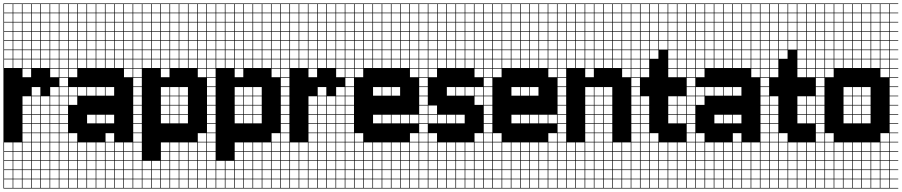

<svg xmlns="http://www.w3.org/2000/svg" viewBox="-20 -827 5236 1115"><path d="M271.4 -803.6V-753.6H321.4V-803.6ZM3.6 -700H53.6V-750H3.6ZM57.1 -700H107.1V-750H57.1ZM271.4 -700H321.4V-750H271.4ZM217.9 -700H267.9V-750H217.9ZM164.3 -700H214.3V-750H164.3ZM110.7 -700H160.7V-750H110.7ZM3.6 -646.4H53.6V-696.4H3.6ZM57.1 -646.4H107.1V-696.4H57.1ZM271.4 -646.4H321.4V-696.4H271.4ZM110.7 -646.4H160.7V-696.4H110.7ZM217.9 -646.4H267.9V-696.4H217.9ZM164.3 -646.4H214.3V-696.4H164.3ZM217.9 -592.9H267.9V-642.9H217.9ZM164.3 -592.9H214.3V-642.9H164.3ZM271.4 -592.9H321.4V-642.9H271.4ZM3.6 -592.9H53.6V-642.9H3.6ZM110.7 -592.9H160.7V-642.9H110.7ZM57.1 -592.9H107.1V-642.9H57.1ZM271.4 -539.3H321.4V-589.3H271.4ZM217.9 -539.3H267.9V-589.3H217.9ZM57.1 -539.3H107.1V-589.3H57.1ZM164.3 -539.3H214.3V-589.3H164.3ZM3.6 -539.3H53.6V-589.3H3.6ZM110.7 -539.3H160.7V-589.3H110.7ZM271.4 -485.7H321.4V-535.7H271.4ZM217.9 -485.7H267.9V-535.7H217.9ZM57.1 -485.7H107.1V-535.7H57.1ZM110.7 -485.7H160.7V-535.7H110.7ZM3.6 -485.7H53.6V-535.7H3.6ZM164.3 -485.7H214.3V-535.7H164.3ZM217.9 -432.1H267.9V-482.1H217.9ZM164.3 -432.1H214.3V-482.1H164.3ZM271.4 -432.1H321.4V-482.1H271.4ZM110.7 -432.1H160.7V-482.1H110.7ZM57.1 -432.1H107.1V-482.1H57.1ZM3.6 -432.1H53.6V-482.1H3.6ZM271.4 -378.6H321.4V-428.6H271.4ZM110.7 -378.6H160.7V-428.6H110.7ZM164.3 -271.4H214.3V-321.4H164.3ZM271.4 -271.4H321.4V-321.4H271.4ZM110.7 -217.9H160.7V-267.9H110.7ZM271.4 -217.9H321.4V-267.9H271.4ZM217.9 -217.9H267.9V-267.9H217.9ZM164.3 -217.9H214.3V-267.9H164.3ZM271.4 -164.3H321.4V-214.3H271.4ZM164.3 -164.3H214.3V-214.3H164.3ZM217.9 -164.3H267.9V-214.3H217.9ZM110.7 -164.3H160.7V-214.3H110.7ZM164.3 -110.7H214.3V-160.7H164.3ZM110.7 -110.7H160.7V-160.7H110.7ZM271.4 -110.7H321.4V-160.7H271.4ZM217.9 -110.7H267.9V-160.7H217.9ZM217.9 -57.1H267.9V-107.1H217.9ZM164.3 -57.1H214.3V-107.1H164.3ZM271.4 -57.1H321.4V-107.1H271.4ZM110.7 -57.1H160.7V-107.1H110.7ZM217.9 -3.6H267.9V-53.6H217.9ZM271.4 -3.6H321.4V-53.6H271.4ZM164.3 -3.6H214.3V-53.6H164.3ZM110.7 -3.6H160.7V-53.6H110.7ZM164.3 50H214.3V0H164.3ZM57.1 50H107.1V0H57.1ZM3.6 50H53.6V0H3.6ZM110.7 50H160.7V0H110.7ZM217.9 50H267.9V0H217.9ZM271.4 50H321.4V0H271.4ZM57.1 103.6H107.1V53.6H57.1ZM110.7 103.6H160.7V53.6H110.7ZM164.3 103.6H214.3V53.6H164.3ZM217.9 103.6H267.9V53.6H217.9ZM3.6 103.6H53.6V53.6H3.6ZM271.4 103.6H321.4V53.6H271.4ZM57.1 157.1H107.1V107.1H57.1ZM110.7 157.1H160.7V107.1H110.7ZM164.3 157.1H214.3V107.1H164.3ZM217.9 157.1H267.9V107.1H217.9ZM3.6 157.1H53.6V107.1H3.6ZM271.4 157.1H321.4V107.1H271.4ZM57.1 210.7H107.1V160.7H57.1ZM110.7 210.7H160.7V160.7H110.7ZM164.3 210.7H214.3V160.7H164.3ZM217.9 210.7H267.9V160.7H217.9ZM271.4 210.7H321.4V160.7H271.4ZM3.6 210.7H53.6V160.7H3.6ZM57.1 264.3H107.1V214.3H57.1ZM164.3 264.3H214.3V214.3H164.3ZM217.9 264.3H267.9V214.3H217.9ZM271.4 264.3H321.4V214.3H271.4ZM3.6 264.3H53.6V214.3H3.6ZM110.7 264.3H160.7V214.3H110.7ZM217.9 -803.6V-753.6H267.9V-803.6ZM164.3 -803.6V-753.6H214.3V-803.6ZM110.7 -803.6V-753.6H160.7V-803.6ZM57.1 -803.6V-753.6H107.1V-803.6ZM3.6 -803.6V-753.6H53.6V-803.6ZM375 -803.6H325V-753.6H375V-750H325V-700H375V-696.4H325V-646.4H375V-642.9H325V-592.9H375V-589.3H325V-539.3H375V-535.7H325V-485.7H375V-482.1H325V-432.1H375V-428.6H325V-378.6H375V-375H325V-325H375V-321.4H325V-271.4H375V-267.9H325V-217.9H375V-214.3H325V-164.3H375V-160.7H325V-110.7H375V-107.1H325V-57.1H375V-53.6H325V-3.6H375V0H325V50H375V53.6H325V103.6H375V107.1H325V157.1H375V160.7H325V210.7H375V214.3H325V264.3H375V267.9H0V-807.1H375Z M700 -803.6V-753.6H750V-803.6ZM700 -700H750V-750H700ZM646.4 -700H696.4V-750H646.4ZM592.9 -700H642.9V-750H592.9ZM539.3 -700H589.3V-750H539.3ZM485.7 -700H535.7V-750H485.7ZM432.1 -700H482.1V-750H432.1ZM378.6 -700H428.6V-750H378.6ZM700 -646.4H750V-696.4H700ZM646.4 -646.4H696.4V-696.4H646.4ZM592.9 -646.4H642.9V-696.4H592.9ZM539.3 -646.4H589.3V-696.4H539.3ZM485.7 -646.4H535.7V-696.4H485.7ZM432.1 -646.4H482.1V-696.4H432.1ZM378.6 -646.4H428.6V-696.4H378.6ZM378.6 -592.9H428.6V-642.9H378.6ZM700 -592.9H750V-642.9H700ZM646.4 -592.9H696.4V-642.9H646.4ZM592.9 -592.9H642.9V-642.9H592.9ZM539.3 -592.9H589.3V-642.9H539.3ZM485.7 -592.9H535.7V-642.9H485.7ZM432.1 -592.9H482.1V-642.9H432.1ZM539.3 -539.3H589.3V-589.3H539.3ZM378.6 -539.3H428.6V-589.3H378.6ZM700 -539.3H750V-589.3H700ZM646.4 -539.3H696.4V-589.3H646.4ZM592.9 -539.3H642.9V-589.3H592.9ZM432.1 -539.3H482.1V-589.3H432.1ZM485.7 -539.3H535.7V-589.3H485.7ZM378.6 -485.7H428.6V-535.7H378.6ZM432.1 -485.7H482.1V-535.7H432.1ZM700 -485.7H750V-535.7H700ZM646.4 -485.7H696.4V-535.7H646.4ZM592.9 -485.7H642.9V-535.7H592.9ZM539.3 -485.7H589.3V-535.7H539.3ZM485.7 -485.7H535.7V-535.7H485.7ZM378.6 -432.1H428.6V-482.1H378.6ZM432.1 -432.1H482.1V-482.1H432.1ZM700 -432.1H750V-482.1H700ZM485.7 -432.1H535.7V-482.1H485.7ZM646.4 -432.1H696.4V-482.1H646.4ZM592.9 -432.1H642.9V-482.1H592.9ZM539.3 -432.1H589.3V-482.1H539.3ZM700 -378.6H750V-428.6H700ZM378.6 -378.6H428.6V-428.6H378.6ZM432.1 -271.4H482.1V-321.4H432.1ZM592.9 -271.4H642.9V-321.4H592.9ZM539.3 -271.4H589.3V-321.4H539.3ZM378.6 -271.4H428.6V-321.4H378.6ZM485.7 -271.4H535.7V-321.4H485.7ZM378.6 -217.9H428.6V-267.9H378.6ZM485.7 -110.7H535.7V-160.7H485.7ZM592.9 -110.7H642.9V-160.7H592.9ZM539.3 -110.7H589.3V-160.7H539.3ZM592.9 -3.6H642.9V-53.6H592.9ZM378.6 -3.6H428.6V-53.6H378.6ZM378.6 50H428.6V0H378.6ZM700 50H750V0H700ZM539.3 50H589.3V0H539.3ZM592.9 50H642.9V0H592.9ZM432.1 50H482.1V0H432.1ZM646.4 50H696.4V0H646.4ZM485.7 50H535.7V0H485.7ZM539.3 103.6H589.3V53.6H539.3ZM646.4 103.6H696.4V53.6H646.4ZM485.7 103.6H535.7V53.6H485.7ZM432.1 103.6H482.1V53.6H432.1ZM592.9 103.6H642.9V53.6H592.9ZM700 103.6H750V53.6H700ZM378.6 103.6H428.6V53.6H378.6ZM646.4 157.1H696.4V107.1H646.4ZM432.1 157.1H482.1V107.1H432.1ZM700 157.1H750V107.1H700ZM485.7 157.1H535.7V107.1H485.7ZM592.9 157.1H642.9V107.1H592.9ZM539.3 157.1H589.3V107.1H539.3ZM378.6 157.1H428.6V107.1H378.6ZM646.4 210.7H696.4V160.7H646.4ZM700 210.7H750V160.7H700ZM378.6 210.7H428.6V160.7H378.6ZM592.9 210.7H642.9V160.7H592.9ZM539.3 210.7H589.3V160.7H539.3ZM432.1 210.7H482.1V160.7H432.1ZM485.7 210.7H535.7V160.7H485.7ZM700 264.3H750V214.3H700ZM646.4 264.3H696.4V214.3H646.4ZM485.7 264.3H535.7V214.3H485.7ZM378.6 264.3H428.6V214.3H378.6ZM432.1 264.3H482.1V214.3H432.1ZM592.9 264.3H642.9V214.3H592.9ZM539.3 264.3H589.3V214.3H539.3ZM646.4 -803.6V-753.6H696.4V-803.6ZM592.9 -803.6V-753.6H642.9V-803.6ZM539.3 -803.6V-753.6H589.3V-803.6ZM485.7 -803.6V-753.6H535.7V-803.6ZM432.1 -803.6V-753.6H482.1V-803.6ZM378.6 -803.6V-753.6H428.6V-803.6ZM803.6 -803.6H753.6V-753.6H803.6V-750H753.6V-700H803.6V-696.4H753.6V-646.4H803.6V-642.9H753.6V-592.9H803.6V-589.3H753.6V-539.3H803.6V-535.7H753.6V-485.7H803.6V-482.1H753.6V-432.1H803.6V-428.6H753.6V-378.6H803.6V-375H753.6V-325H803.6V-321.4H753.6V-271.4H803.6V-267.9H753.6V-217.9H803.6V-214.3H753.6V-164.3H803.6V-160.7H753.6V-110.7H803.6V-107.1H753.6V-57.1H803.6V-53.6H753.6V-3.6H803.6V0H753.6V50H803.6V53.6H753.6V103.6H803.6V107.1H753.6V157.1H803.6V160.7H753.6V210.7H803.6V214.3H753.6V264.3H803.6V267.9H375V-807.1H803.6Z M1128.6 -803.6V-753.6H1178.6V-803.6ZM807.1 -700H857.1V-750H807.1ZM860.7 -700H910.7V-750H860.7ZM914.3 -700H964.3V-750H914.3ZM1075 -700H1125V-750H1075ZM1021.4 -700H1071.4V-750H1021.4ZM1128.6 -700H1178.6V-750H1128.6ZM967.9 -700H1017.9V-750H967.9ZM967.9 -646.4H1017.9V-696.4H967.9ZM1128.6 -646.4H1178.6V-696.4H1128.6ZM1021.4 -646.4H1071.4V-696.4H1021.4ZM1075 -646.4H1125V-696.4H1075ZM914.3 -646.4H964.3V-696.4H914.3ZM860.7 -646.4H910.7V-696.4H860.7ZM807.1 -646.4H857.1V-696.4H807.1ZM1021.4 -592.9H1071.4V-642.9H1021.4ZM967.9 -592.9H1017.9V-642.9H967.9ZM1128.6 -592.9H1178.6V-642.9H1128.6ZM914.3 -592.9H964.3V-642.9H914.3ZM1075 -592.9H1125V-642.9H1075ZM807.1 -592.9H857.1V-642.9H807.1ZM860.7 -592.9H910.7V-642.9H860.7ZM1021.4 -539.3H1071.4V-589.3H1021.4ZM967.9 -539.3H1017.9V-589.3H967.9ZM1128.6 -539.3H1178.6V-589.3H1128.6ZM914.3 -539.3H964.3V-589.3H914.3ZM807.1 -539.3H857.1V-589.3H807.1ZM1075 -539.3H1125V-589.3H1075ZM860.7 -539.3H910.7V-589.3H860.7ZM1075 -485.7H1125V-535.7H1075ZM860.7 -485.7H910.7V-535.7H860.7ZM807.1 -485.7H857.1V-535.7H807.1ZM1128.6 -485.7H1178.6V-535.7H1128.6ZM1021.4 -485.7H1071.4V-535.7H1021.4ZM914.3 -485.7H964.3V-535.7H914.3ZM967.9 -485.7H1017.9V-535.7H967.9ZM1075 -432.1H1125V-482.1H1075ZM967.9 -432.1H1017.9V-482.1H967.9ZM860.7 -432.1H910.7V-482.1H860.7ZM1128.6 -432.1H1178.6V-482.1H1128.6ZM807.1 -432.1H857.1V-482.1H807.1ZM1021.4 -432.1H1071.4V-482.1H1021.4ZM914.3 -432.1H964.3V-482.1H914.3ZM1128.6 -378.6H1178.6V-428.6H1128.6ZM914.3 -378.6H964.3V-428.6H914.3ZM967.9 -271.4H1017.9V-321.4H967.9ZM1021.4 -271.4H1071.4V-321.4H1021.4ZM914.3 -271.4H964.3V-321.4H914.3ZM914.3 -217.9H964.3V-267.9H914.3ZM1021.4 -217.9H1071.4V-267.9H1021.4ZM967.9 -217.9H1017.9V-267.9H967.9ZM1021.4 -164.3H1071.4V-214.3H1021.4ZM914.3 -164.3H964.3V-214.3H914.3ZM967.9 -164.3H1017.9V-214.3H967.9ZM1021.4 -110.7H1071.4V-160.7H1021.4ZM967.9 -110.7H1017.9V-160.7H967.9ZM914.3 -110.7H964.3V-160.7H914.3ZM1128.6 -3.6H1178.6V-53.6H1128.6ZM1075 50H1125V0H1075ZM967.9 50H1017.9V0H967.9ZM914.3 50H964.3V0H914.3ZM1128.6 50H1178.6V0H1128.6ZM1021.4 50H1071.4V0H1021.4ZM1128.6 103.6H1178.6V53.6H1128.6ZM914.3 103.6H964.3V53.6H914.3ZM967.9 103.6H1017.9V53.6H967.9ZM1075 103.6H1125V53.6H1075ZM1021.4 103.6H1071.4V53.6H1021.4ZM1075 210.7H1125V160.7H1075ZM914.3 210.7H964.3V160.7H914.3ZM860.7 210.7H910.7V160.7H860.7ZM807.1 210.7H857.1V160.7H807.1ZM1128.6 210.7H1178.6V160.7H1128.6ZM967.9 210.7H1017.9V160.7H967.9ZM1021.4 210.7H1071.4V160.7H1021.4ZM914.3 264.3H964.3V214.3H914.3ZM1075 264.3H1125V214.3H1075ZM807.1 264.3H857.1V214.3H807.1ZM967.9 264.3H1017.9V214.3H967.9ZM1128.6 264.3H1178.6V214.3H1128.6ZM1021.4 264.3H1071.4V214.3H1021.4ZM860.7 264.3H910.7V214.3H860.7ZM1075 -803.6V-753.6H1125V-803.6ZM1021.4 -803.6V-753.6H1071.4V-803.6ZM967.9 -803.6V-753.6H1017.9V-803.6ZM914.3 -803.6V-753.6H964.3V-803.6ZM860.7 -803.6V-753.6H910.7V-803.6ZM807.1 -803.6V-753.6H857.1V-803.6ZM803.6 267.9V107.1H807.1V157.1H857.1V107.1H860.7V157.1H910.7V107.1H914.3V157.1H964.3V107.1H967.9V157.1H1017.9V107.1H1021.4V157.1H1071.4V107.1H1075V157.1H1125V107.1H1128.6V157.1H1178.6V107.1H803.6V-807.1H1232.1V-803.6H1182.1V-753.6H1232.1V-750H1182.1V-700H1232.1V-696.4H1182.1V-646.4H1232.1V-642.9H1182.1V-592.9H1232.1V-589.3H1182.1V-539.3H1232.1V-535.7H1182.1V-485.7H1232.1V-482.1H1182.1V-432.1H1232.1V-428.6H1182.1V-378.6H1232.1V-375H1182.1V-325H1232.1V-321.4H1182.1V-271.4H1232.1V-267.9H1182.1V-217.9H1232.1V-214.3H1182.1V-164.3H1232.1V-160.7H1182.1V-110.7H1232.1V-107.1H1182.1V-57.1H1232.1V-53.6H1182.1V-3.6H1232.1V0H1182.1V50H1232.1V53.6H1182.1V103.6H1232.1V107.1H1182.1V157.1H1232.1V160.7H1182.1V210.7H1232.1V214.3H1182.1V264.3H1232.1V267.9Z M1557.1 -803.6V-753.6H1607.1V-803.6ZM1235.7 -700H1285.7V-750H1235.7ZM1289.3 -700H1339.3V-750H1289.3ZM1342.9 -700H1392.9V-750H1342.9ZM1503.6 -700H1553.6V-750H1503.6ZM1450 -700H1500V-750H1450ZM1557.1 -700H1607.1V-750H1557.1ZM1396.4 -700H1446.4V-750H1396.4ZM1396.4 -646.4H1446.4V-696.4H1396.4ZM1557.1 -646.4H1607.1V-696.4H1557.1ZM1450 -646.4H1500V-696.4H1450ZM1503.6 -646.4H1553.6V-696.4H1503.6ZM1342.9 -646.4H1392.9V-696.4H1342.9ZM1289.3 -646.4H1339.3V-696.4H1289.3ZM1235.7 -646.4H1285.7V-696.4H1235.7ZM1450 -592.9H1500V-642.9H1450ZM1396.4 -592.9H1446.4V-642.9H1396.4ZM1557.1 -592.9H1607.1V-642.9H1557.1ZM1342.9 -592.9H1392.9V-642.9H1342.9ZM1503.6 -592.9H1553.6V-642.9H1503.6ZM1235.7 -592.9H1285.7V-642.9H1235.7ZM1289.3 -592.9H1339.3V-642.9H1289.3ZM1450 -539.3H1500V-589.3H1450ZM1396.4 -539.3H1446.4V-589.3H1396.4ZM1557.1 -539.3H1607.1V-589.3H1557.1ZM1342.9 -539.3H1392.9V-589.3H1342.9ZM1235.7 -539.3H1285.7V-589.3H1235.7ZM1503.6 -539.3H1553.6V-589.3H1503.6ZM1289.3 -539.3H1339.3V-589.3H1289.3ZM1503.6 -485.7H1553.6V-535.7H1503.6ZM1289.3 -485.7H1339.3V-535.7H1289.3ZM1235.7 -485.7H1285.7V-535.7H1235.7ZM1557.1 -485.7H1607.1V-535.7H1557.1ZM1450 -485.7H1500V-535.7H1450ZM1342.9 -485.7H1392.9V-535.7H1342.9ZM1396.4 -485.7H1446.4V-535.7H1396.4ZM1503.6 -432.1H1553.6V-482.1H1503.6ZM1396.4 -432.1H1446.4V-482.1H1396.4ZM1289.3 -432.1H1339.3V-482.1H1289.3ZM1557.1 -432.1H1607.1V-482.1H1557.1ZM1235.7 -432.1H1285.7V-482.1H1235.7ZM1450 -432.1H1500V-482.1H1450ZM1342.9 -432.1H1392.9V-482.1H1342.9ZM1557.1 -378.6H1607.1V-428.6H1557.1ZM1342.9 -378.6H1392.9V-428.6H1342.9ZM1396.4 -271.4H1446.4V-321.4H1396.4ZM1450 -271.4H1500V-321.4H1450ZM1342.9 -271.4H1392.9V-321.4H1342.9ZM1342.9 -217.9H1392.9V-267.9H1342.9ZM1450 -217.9H1500V-267.9H1450ZM1396.4 -217.9H1446.4V-267.9H1396.4ZM1450 -164.3H1500V-214.3H1450ZM1342.9 -164.3H1392.9V-214.3H1342.9ZM1396.4 -164.3H1446.4V-214.3H1396.4ZM1450 -110.7H1500V-160.7H1450ZM1396.4 -110.7H1446.4V-160.7H1396.4ZM1342.9 -110.7H1392.9V-160.7H1342.9ZM1557.1 -3.6H1607.1V-53.6H1557.1ZM1503.6 50H1553.6V0H1503.6ZM1396.4 50H1446.4V0H1396.4ZM1342.9 50H1392.9V0H1342.9ZM1557.1 50H1607.1V0H1557.1ZM1450 50H1500V0H1450ZM1557.1 103.6H1607.1V53.6H1557.1ZM1342.9 103.6H1392.9V53.6H1342.9ZM1396.4 103.6H1446.4V53.6H1396.4ZM1503.6 103.6H1553.6V53.6H1503.6ZM1450 103.6H1500V53.6H1450ZM1503.6 210.7H1553.6V160.7H1503.6ZM1342.9 210.7H1392.9V160.7H1342.9ZM1289.3 210.7H1339.3V160.7H1289.3ZM1235.7 210.7H1285.7V160.7H1235.7ZM1557.1 210.7H1607.1V160.7H1557.1ZM1396.4 210.7H1446.4V160.7H1396.4ZM1450 210.7H1500V160.7H1450ZM1342.9 264.3H1392.9V214.3H1342.9ZM1503.6 264.3H1553.6V214.3H1503.6ZM1235.7 264.3H1285.7V214.3H1235.7ZM1396.4 264.3H1446.4V214.3H1396.4ZM1557.1 264.3H1607.1V214.3H1557.1ZM1450 264.3H1500V214.3H1450ZM1289.3 264.3H1339.3V214.3H1289.3ZM1503.6 -803.6V-753.6H1553.6V-803.6ZM1450 -803.6V-753.6H1500V-803.6ZM1396.4 -803.6V-753.6H1446.4V-803.6ZM1342.9 -803.6V-753.6H1392.9V-803.6ZM1289.3 -803.6V-753.6H1339.3V-803.6ZM1235.7 -803.6V-753.6H1285.7V-803.6ZM1232.1 267.9V107.1H1235.7V157.1H1285.7V107.1H1289.3V157.1H1339.3V107.1H1342.9V157.1H1392.9V107.1H1396.4V157.1H1446.4V107.1H1450V157.1H1500V107.1H1503.6V157.1H1553.6V107.1H1557.1V157.1H1607.1V107.1H1232.1V-807.1H1660.7V-803.6H1610.7V-753.6H1660.7V-750H1610.7V-700H1660.7V-696.4H1610.7V-646.4H1660.7V-642.9H1610.7V-592.9H1660.7V-589.3H1610.7V-539.3H1660.7V-535.7H1610.7V-485.7H1660.7V-482.1H1610.7V-432.1H1660.7V-428.6H1610.7V-378.6H1660.7V-375H1610.7V-325H1660.7V-321.4H1610.7V-271.4H1660.7V-267.9H1610.7V-217.9H1660.7V-214.3H1610.7V-164.3H1660.7V-160.7H1610.7V-110.7H1660.7V-107.1H1610.7V-57.1H1660.7V-53.6H1610.7V-3.6H1660.7V0H1610.7V50H1660.7V53.6H1610.7V103.6H1660.7V107.1H1610.7V157.1H1660.7V160.7H1610.7V210.7H1660.7V214.3H1610.7V264.3H1660.7V267.9Z M1932.1 -803.6V-753.6H1982.1V-803.6ZM1664.3 -700H1714.3V-750H1664.3ZM1717.9 -700H1767.9V-750H1717.9ZM1932.1 -700H1982.1V-750H1932.1ZM1878.6 -700H1928.6V-750H1878.6ZM1825 -700H1875V-750H1825ZM1771.4 -700H1821.4V-750H1771.4ZM1664.3 -646.4H1714.3V-696.4H1664.3ZM1717.9 -646.4H1767.9V-696.4H1717.9ZM1932.1 -646.4H1982.1V-696.4H1932.1ZM1771.4 -646.4H1821.4V-696.4H1771.4ZM1878.6 -646.4H1928.6V-696.4H1878.6ZM1825 -646.4H1875V-696.4H1825ZM1878.6 -592.9H1928.6V-642.9H1878.6ZM1825 -592.9H1875V-642.9H1825ZM1932.1 -592.9H1982.1V-642.9H1932.1ZM1664.3 -592.9H1714.3V-642.9H1664.3ZM1771.4 -592.9H1821.4V-642.9H1771.4ZM1717.9 -592.9H1767.9V-642.9H1717.9ZM1932.1 -539.3H1982.1V-589.3H1932.1ZM1878.6 -539.3H1928.6V-589.3H1878.6ZM1717.9 -539.3H1767.9V-589.3H1717.9ZM1825 -539.3H1875V-589.3H1825ZM1664.3 -539.3H1714.3V-589.3H1664.3ZM1771.4 -539.3H1821.4V-589.3H1771.4ZM1932.1 -485.7H1982.1V-535.7H1932.1ZM1878.6 -485.7H1928.6V-535.7H1878.6ZM1717.9 -485.7H1767.9V-535.7H1717.9ZM1771.4 -485.7H1821.4V-535.7H1771.4ZM1664.3 -485.7H1714.3V-535.7H1664.3ZM1825 -485.7H1875V-535.7H1825ZM1878.6 -432.1H1928.6V-482.1H1878.6ZM1825 -432.1H1875V-482.1H1825ZM1932.1 -432.1H1982.1V-482.1H1932.1ZM1771.4 -432.1H1821.4V-482.1H1771.4ZM1717.9 -432.1H1767.9V-482.1H1717.9ZM1664.3 -432.1H1714.3V-482.1H1664.3ZM1932.1 -378.6H1982.1V-428.6H1932.1ZM1771.4 -378.6H1821.4V-428.6H1771.4ZM1825 -271.4H1875V-321.4H1825ZM1932.1 -271.4H1982.1V-321.4H1932.1ZM1771.4 -217.9H1821.4V-267.9H1771.4ZM1932.1 -217.9H1982.1V-267.9H1932.1ZM1878.6 -217.9H1928.6V-267.9H1878.6ZM1825 -217.9H1875V-267.9H1825ZM1932.1 -164.3H1982.1V-214.3H1932.1ZM1825 -164.3H1875V-214.3H1825ZM1878.6 -164.3H1928.6V-214.3H1878.6ZM1771.4 -164.3H1821.4V-214.3H1771.4ZM1825 -110.7H1875V-160.7H1825ZM1771.4 -110.7H1821.4V-160.7H1771.4ZM1932.1 -110.7H1982.1V-160.7H1932.1ZM1878.6 -110.7H1928.6V-160.7H1878.6ZM1878.6 -57.1H1928.6V-107.1H1878.6ZM1825 -57.1H1875V-107.1H1825ZM1932.1 -57.1H1982.1V-107.1H1932.1ZM1771.4 -57.1H1821.4V-107.1H1771.4ZM1878.6 -3.6H1928.6V-53.6H1878.6ZM1932.1 -3.6H1982.1V-53.6H1932.1ZM1825 -3.6H1875V-53.6H1825ZM1771.4 -3.6H1821.4V-53.6H1771.4ZM1825 50H1875V0H1825ZM1717.9 50H1767.9V0H1717.9ZM1664.3 50H1714.3V0H1664.3ZM1771.4 50H1821.4V0H1771.4ZM1878.6 50H1928.6V0H1878.6ZM1932.1 50H1982.1V0H1932.1ZM1717.9 103.6H1767.9V53.6H1717.9ZM1771.4 103.6H1821.4V53.6H1771.4ZM1825 103.6H1875V53.6H1825ZM1878.6 103.6H1928.6V53.6H1878.6ZM1664.3 103.6H1714.3V53.6H1664.3ZM1932.1 103.6H1982.1V53.6H1932.1ZM1717.9 157.1H1767.9V107.1H1717.9ZM1771.4 157.1H1821.4V107.1H1771.4ZM1825 157.1H1875V107.1H1825ZM1878.6 157.1H1928.6V107.1H1878.6ZM1664.3 157.1H1714.3V107.1H1664.3ZM1932.1 157.1H1982.1V107.1H1932.1ZM1717.9 210.7H1767.9V160.7H1717.9ZM1771.4 210.7H1821.4V160.7H1771.4ZM1825 210.7H1875V160.7H1825ZM1878.6 210.7H1928.6V160.7H1878.6ZM1932.1 210.7H1982.1V160.7H1932.1ZM1664.3 210.7H1714.3V160.7H1664.3ZM1717.9 264.3H1767.9V214.3H1717.9ZM1825 264.3H1875V214.3H1825ZM1878.6 264.3H1928.6V214.3H1878.6ZM1932.1 264.3H1982.1V214.3H1932.1ZM1664.3 264.3H1714.3V214.3H1664.3ZM1771.4 264.3H1821.4V214.3H1771.4ZM1878.6 -803.6V-753.6H1928.6V-803.6ZM1825 -803.6V-753.6H1875V-803.6ZM1771.4 -803.6V-753.6H1821.4V-803.6ZM1717.9 -803.6V-753.6H1767.9V-803.6ZM1664.3 -803.6V-753.6H1714.3V-803.6ZM2035.7 -803.6H1985.7V-753.6H2035.7V-750H1985.7V-700H2035.7V-696.4H1985.7V-646.4H2035.7V-642.9H1985.7V-592.9H2035.7V-589.3H1985.7V-539.3H2035.7V-535.7H1985.7V-485.7H2035.7V-482.1H1985.7V-432.1H2035.7V-428.6H1985.7V-378.6H2035.7V-375H1985.7V-325H2035.7V-321.4H1985.7V-271.4H2035.7V-267.9H1985.7V-217.9H2035.7V-214.3H1985.7V-164.3H2035.7V-160.7H1985.7V-110.7H2035.7V-107.1H1985.7V-57.1H2035.7V-53.6H1985.7V-3.6H2035.7V0H1985.7V50H2035.7V53.6H1985.7V103.6H2035.7V107.1H1985.7V157.1H2035.7V160.7H1985.7V210.7H2035.7V214.3H1985.7V264.3H2035.7V267.9H1660.7V-807.1H2035.7Z M2360.7 -803.6V-753.6H2410.7V-803.6ZM2360.7 -700H2410.7V-750H2360.7ZM2307.1 -700H2357.1V-750H2307.1ZM2253.6 -700H2303.6V-750H2253.6ZM2200 -700H2250V-750H2200ZM2146.4 -700H2196.4V-750H2146.4ZM2092.9 -700H2142.9V-750H2092.9ZM2039.3 -700H2089.3V-750H2039.3ZM2360.7 -646.4H2410.7V-696.4H2360.7ZM2307.1 -646.4H2357.1V-696.4H2307.1ZM2253.6 -646.4H2303.6V-696.4H2253.6ZM2200 -646.4H2250V-696.4H2200ZM2146.4 -646.4H2196.4V-696.4H2146.4ZM2092.9 -646.4H2142.9V-696.4H2092.9ZM2039.3 -646.4H2089.3V-696.4H2039.3ZM2360.7 -592.9H2410.7V-642.9H2360.7ZM2307.1 -592.9H2357.1V-642.9H2307.1ZM2253.6 -592.9H2303.6V-642.9H2253.6ZM2200 -592.9H2250V-642.9H2200ZM2146.4 -592.9H2196.4V-642.9H2146.4ZM2092.9 -592.9H2142.9V-642.9H2092.9ZM2039.3 -592.9H2089.3V-642.9H2039.3ZM2092.9 -539.3H2142.9V-589.3H2092.9ZM2253.6 -539.3H2303.6V-589.3H2253.6ZM2200 -539.3H2250V-589.3H2200ZM2307.1 -539.3H2357.1V-589.3H2307.1ZM2360.7 -539.3H2410.7V-589.3H2360.7ZM2146.4 -539.3H2196.4V-589.3H2146.4ZM2039.3 -539.3H2089.3V-589.3H2039.3ZM2307.1 -485.7H2357.1V-535.7H2307.1ZM2253.6 -485.7H2303.6V-535.7H2253.6ZM2360.7 -485.7H2410.7V-535.7H2360.7ZM2200 -485.7H2250V-535.7H2200ZM2146.4 -485.7H2196.4V-535.7H2146.4ZM2092.9 -485.7H2142.9V-535.7H2092.9ZM2039.3 -485.7H2089.3V-535.7H2039.3ZM2360.7 -432.1H2410.7V-482.1H2360.7ZM2307.1 -432.1H2357.1V-482.1H2307.1ZM2253.6 -432.1H2303.6V-482.1H2253.6ZM2200 -432.1H2250V-482.1H2200ZM2146.4 -432.1H2196.4V-482.1H2146.4ZM2092.9 -432.1H2142.9V-482.1H2092.9ZM2039.3 -432.1H2089.3V-482.1H2039.3ZM2360.7 -378.6H2410.7V-428.6H2360.7ZM2039.3 -378.6H2089.3V-428.6H2039.3ZM2200 -271.4H2250V-321.4H2200ZM2253.6 -271.4H2303.6V-321.4H2253.6ZM2146.4 -271.4H2196.4V-321.4H2146.4ZM2146.4 -110.7H2196.4V-160.7H2146.4ZM2200 -110.7H2250V-160.7H2200ZM2253.6 -110.7H2303.6V-160.7H2253.6ZM2307.1 -110.7H2357.1V-160.7H2307.1ZM2360.7 -110.7H2410.7V-160.7H2360.7ZM2039.3 -3.6H2089.3V-53.6H2039.3ZM2360.7 -3.6H2410.7V-53.6H2360.7ZM2253.6 50H2303.6V0H2253.6ZM2039.3 50H2089.3V0H2039.3ZM2307.1 50H2357.1V0H2307.1ZM2146.4 50H2196.4V0H2146.4ZM2360.7 50H2410.7V0H2360.7ZM2092.9 50H2142.9V0H2092.9ZM2200 50H2250V0H2200ZM2092.9 103.6H2142.9V53.6H2092.9ZM2200 103.6H2250V53.6H2200ZM2360.7 103.6H2410.7V53.6H2360.7ZM2307.1 103.6H2357.1V53.6H2307.1ZM2039.3 103.6H2089.3V53.6H2039.3ZM2253.6 103.6H2303.6V53.6H2253.6ZM2146.4 103.6H2196.4V53.6H2146.4ZM2092.9 157.1H2142.9V107.1H2092.9ZM2039.3 157.1H2089.3V107.1H2039.3ZM2360.7 157.1H2410.7V107.1H2360.7ZM2200 157.1H2250V107.1H2200ZM2307.1 157.1H2357.1V107.1H2307.1ZM2146.4 157.1H2196.4V107.1H2146.4ZM2253.6 157.1H2303.6V107.1H2253.6ZM2200 210.7H2250V160.7H2200ZM2360.7 210.7H2410.7V160.7H2360.7ZM2092.9 210.7H2142.9V160.7H2092.9ZM2307.1 210.7H2357.1V160.7H2307.1ZM2146.4 210.7H2196.4V160.7H2146.4ZM2253.6 210.7H2303.6V160.7H2253.6ZM2039.3 210.7H2089.3V160.7H2039.3ZM2146.4 264.3H2196.4V214.3H2146.4ZM2360.7 264.3H2410.7V214.3H2360.7ZM2200 264.3H2250V214.3H2200ZM2092.9 264.3H2142.9V214.3H2092.9ZM2307.1 264.3H2357.1V214.3H2307.1ZM2039.3 264.3H2089.3V214.3H2039.3ZM2253.6 264.3H2303.6V214.3H2253.6ZM2307.1 -803.6V-753.6H2357.1V-803.6ZM2253.6 -803.6V-753.6H2303.6V-803.6ZM2200 -803.6V-753.6H2250V-803.6ZM2146.4 -803.6V-753.6H2196.4V-803.6ZM2092.9 -803.6V-753.6H2142.9V-803.6ZM2039.3 -803.6V-753.6H2089.3V-803.6ZM2464.3 -803.6H2414.3V-753.6H2464.3V-750H2414.3V-700H2464.3V-696.4H2414.3V-646.4H2464.3V-642.9H2414.3V-592.9H2464.3V-589.3H2414.3V-539.3H2464.3V-535.7H2414.3V-485.7H2464.3V-482.1H2414.3V-432.1H2464.3V-428.6H2414.3V-378.6H2464.3V-375H2414.3V-325H2464.3V-321.4H2414.3V-271.4H2464.3V-267.9H2414.3V-217.9H2464.3V-214.3H2414.3V-164.3H2464.3V-160.7H2414.3V-110.7H2464.3V-107.1H2414.3V-57.1H2464.3V-53.6H2414.3V-3.6H2464.3V0H2414.3V50H2464.3V53.6H2414.3V103.6H2464.3V107.1H2414.3V157.1H2464.3V160.7H2414.3V210.7H2464.3V214.3H2414.3V264.3H2464.3V267.9H2035.7V-807.1H2464.3Z M2735.7 -803.6V-753.6H2785.7V-803.6ZM2735.7 -700H2785.7V-750H2735.7ZM2682.1 -700H2732.1V-750H2682.1ZM2628.6 -700H2678.6V-750H2628.6ZM2575 -700H2625V-750H2575ZM2521.4 -700H2571.4V-750H2521.4ZM2467.9 -700H2517.9V-750H2467.9ZM2735.7 -646.4H2785.7V-696.4H2735.7ZM2682.1 -646.4H2732.1V-696.4H2682.1ZM2628.6 -646.4H2678.6V-696.4H2628.6ZM2467.9 -646.4H2517.9V-696.4H2467.9ZM2575 -646.4H2625V-696.4H2575ZM2521.4 -646.4H2571.4V-696.4H2521.4ZM2735.7 -592.9H2785.7V-642.9H2735.7ZM2467.9 -592.9H2517.9V-642.9H2467.9ZM2682.1 -592.9H2732.1V-642.9H2682.1ZM2521.4 -592.9H2571.4V-642.9H2521.4ZM2628.6 -592.9H2678.6V-642.9H2628.6ZM2575 -592.9H2625V-642.9H2575ZM2628.6 -539.3H2678.6V-589.3H2628.6ZM2575 -539.3H2625V-589.3H2575ZM2682.1 -539.3H2732.1V-589.3H2682.1ZM2521.4 -539.3H2571.4V-589.3H2521.4ZM2735.7 -539.3H2785.7V-589.3H2735.7ZM2467.9 -539.3H2517.9V-589.3H2467.9ZM2682.1 -485.7H2732.1V-535.7H2682.1ZM2628.6 -485.7H2678.6V-535.7H2628.6ZM2735.7 -485.7H2785.7V-535.7H2735.7ZM2575 -485.7H2625V-535.7H2575ZM2521.4 -485.7H2571.4V-535.7H2521.4ZM2467.9 -485.7H2517.9V-535.7H2467.9ZM2575 -432.1H2625V-482.1H2575ZM2628.6 -432.1H2678.6V-482.1H2628.6ZM2735.7 -432.1H2785.7V-482.1H2735.7ZM2682.1 -432.1H2732.1V-482.1H2682.1ZM2521.4 -432.1H2571.4V-482.1H2521.4ZM2467.9 -432.1H2517.9V-482.1H2467.9ZM2735.7 -378.6H2785.7V-428.6H2735.7ZM2467.9 -378.6H2517.9V-428.6H2467.9ZM2575 -271.4H2625V-321.4H2575ZM2735.7 -271.4H2785.7V-321.4H2735.7ZM2628.6 -271.4H2678.6V-321.4H2628.6ZM2682.1 -271.4H2732.1V-321.4H2682.1ZM2735.7 -217.9H2785.7V-267.9H2735.7ZM2467.9 -164.3H2517.9V-214.3H2467.9ZM2521.4 -110.7H2571.4V-160.7H2521.4ZM2575 -110.7H2625V-160.7H2575ZM2628.6 -110.7H2678.6V-160.7H2628.6ZM2467.9 -110.7H2517.9V-160.7H2467.9ZM2467.9 -3.6H2517.9V-53.6H2467.9ZM2735.7 -3.6H2785.7V-53.6H2735.7ZM2628.6 50H2678.6V0H2628.6ZM2575 50H2625V0H2575ZM2521.4 50H2571.4V0H2521.4ZM2682.1 50H2732.1V0H2682.1ZM2467.9 50H2517.9V0H2467.9ZM2735.7 50H2785.7V0H2735.7ZM2735.7 103.6H2785.7V53.6H2735.7ZM2467.9 103.6H2517.9V53.6H2467.9ZM2521.4 103.6H2571.4V53.6H2521.4ZM2575 103.6H2625V53.6H2575ZM2628.6 103.6H2678.6V53.6H2628.6ZM2682.1 103.6H2732.1V53.6H2682.1ZM2467.9 157.1H2517.9V107.1H2467.9ZM2521.4 157.1H2571.4V107.1H2521.4ZM2575 157.1H2625V107.1H2575ZM2682.1 157.1H2732.1V107.1H2682.1ZM2735.7 157.1H2785.7V107.1H2735.7ZM2628.6 157.1H2678.6V107.1H2628.6ZM2467.9 210.7H2517.9V160.7H2467.9ZM2521.4 210.7H2571.4V160.7H2521.4ZM2575 210.7H2625V160.7H2575ZM2628.6 210.7H2678.6V160.7H2628.6ZM2682.1 210.7H2732.1V160.7H2682.1ZM2735.7 210.7H2785.7V160.7H2735.7ZM2521.4 264.3H2571.4V214.3H2521.4ZM2575 264.3H2625V214.3H2575ZM2628.6 264.3H2678.6V214.3H2628.6ZM2467.9 264.3H2517.9V214.3H2467.9ZM2682.1 264.3H2732.1V214.3H2682.1ZM2735.7 264.3H2785.7V214.3H2735.7ZM2682.1 -803.6V-753.6H2732.1V-803.6ZM2628.6 -803.6V-753.6H2678.6V-803.6ZM2575 -803.6V-753.6H2625V-803.6ZM2521.4 -803.6V-753.6H2571.4V-803.6ZM2467.9 -803.6V-753.6H2517.9V-803.6ZM2839.3 -803.6H2789.3V-753.6H2839.3V-750H2789.3V-700H2839.3V-696.4H2789.3V-646.4H2839.3V-642.9H2789.3V-592.9H2839.3V-589.3H2789.3V-539.3H2839.3V-535.7H2789.3V-485.7H2839.3V-482.1H2789.3V-432.1H2839.3V-428.6H2789.3V-378.6H2839.3V-375H2789.3V-325H2839.3V-321.4H2789.3V-271.4H2839.3V-267.9H2789.3V-217.9H2839.3V-214.3H2789.3V-164.3H2839.3V-160.7H2789.3V-110.7H2839.3V-107.1H2789.3V-57.1H2839.3V-53.6H2789.3V-3.6H2839.3V0H2789.3V50H2839.3V53.6H2789.3V103.6H2839.3V107.1H2789.3V157.1H2839.3V160.7H2789.3V210.7H2839.3V214.3H2789.3V264.3H2839.3V267.9H2464.3V-807.1H2839.3Z M3164.3 -803.6V-753.6H3214.3V-803.6ZM3164.3 -700H3214.3V-750H3164.3ZM3110.7 -700H3160.7V-750H3110.7ZM3057.1 -700H3107.1V-750H3057.1ZM3003.6 -700H3053.6V-750H3003.6ZM2950 -700H3000V-750H2950ZM2896.4 -700H2946.4V-750H2896.4ZM2842.9 -700H2892.9V-750H2842.9ZM3164.3 -646.4H3214.3V-696.4H3164.3ZM3110.7 -646.4H3160.7V-696.4H3110.7ZM3057.1 -646.4H3107.1V-696.4H3057.1ZM3003.6 -646.4H3053.6V-696.4H3003.6ZM2950 -646.4H3000V-696.4H2950ZM2896.4 -646.4H2946.4V-696.4H2896.4ZM2842.9 -646.4H2892.9V-696.4H2842.9ZM3164.3 -592.9H3214.3V-642.9H3164.3ZM3110.7 -592.9H3160.7V-642.9H3110.7ZM3057.1 -592.9H3107.1V-642.9H3057.1ZM3003.6 -592.9H3053.6V-642.9H3003.6ZM2950 -592.9H3000V-642.9H2950ZM2896.4 -592.9H2946.4V-642.9H2896.4ZM2842.9 -592.9H2892.9V-642.9H2842.9ZM2896.4 -539.3H2946.4V-589.3H2896.4ZM3057.1 -539.3H3107.1V-589.3H3057.1ZM3003.6 -539.3H3053.6V-589.3H3003.6ZM3110.7 -539.3H3160.7V-589.3H3110.7ZM3164.3 -539.3H3214.3V-589.3H3164.3ZM2950 -539.3H3000V-589.3H2950ZM2842.9 -539.3H2892.9V-589.3H2842.9ZM3110.7 -485.7H3160.7V-535.7H3110.7ZM3057.1 -485.7H3107.1V-535.7H3057.1ZM3164.3 -485.7H3214.3V-535.7H3164.3ZM3003.6 -485.7H3053.6V-535.7H3003.6ZM2950 -485.7H3000V-535.7H2950ZM2896.4 -485.7H2946.4V-535.7H2896.4ZM2842.9 -485.7H2892.9V-535.7H2842.9ZM3164.3 -432.1H3214.3V-482.1H3164.3ZM3110.7 -432.1H3160.7V-482.1H3110.7ZM3057.1 -432.1H3107.1V-482.1H3057.1ZM3003.6 -432.1H3053.6V-482.1H3003.6ZM2950 -432.1H3000V-482.1H2950ZM2896.4 -432.1H2946.4V-482.1H2896.4ZM2842.9 -432.1H2892.9V-482.1H2842.9ZM3164.3 -378.6H3214.3V-428.6H3164.3ZM2842.9 -378.6H2892.9V-428.6H2842.9ZM3003.6 -271.4H3053.6V-321.4H3003.6ZM3057.1 -271.4H3107.1V-321.4H3057.1ZM2950 -271.4H3000V-321.4H2950ZM2950 -110.7H3000V-160.7H2950ZM3003.6 -110.7H3053.6V-160.7H3003.6ZM3057.1 -110.7H3107.1V-160.7H3057.1ZM3110.7 -110.7H3160.7V-160.7H3110.7ZM3164.3 -110.7H3214.3V-160.7H3164.3ZM2842.9 -3.6H2892.9V-53.6H2842.9ZM3164.3 -3.6H3214.3V-53.6H3164.3ZM3057.1 50H3107.1V0H3057.1ZM2842.9 50H2892.9V0H2842.9ZM3110.7 50H3160.7V0H3110.7ZM2950 50H3000V0H2950ZM3164.3 50H3214.3V0H3164.3ZM2896.4 50H2946.4V0H2896.4ZM3003.6 50H3053.6V0H3003.6ZM2896.4 103.6H2946.4V53.6H2896.4ZM3003.6 103.6H3053.6V53.6H3003.6ZM3164.3 103.6H3214.3V53.6H3164.3ZM3110.7 103.6H3160.7V53.6H3110.7ZM2842.9 103.6H2892.9V53.6H2842.9ZM3057.1 103.6H3107.1V53.6H3057.1ZM2950 103.6H3000V53.6H2950ZM2896.4 157.1H2946.4V107.1H2896.4ZM2842.9 157.1H2892.9V107.1H2842.9ZM3164.3 157.1H3214.3V107.1H3164.3ZM3003.6 157.1H3053.6V107.1H3003.6ZM3110.7 157.1H3160.7V107.1H3110.7ZM2950 157.1H3000V107.1H2950ZM3057.1 157.1H3107.1V107.1H3057.1ZM3003.6 210.7H3053.6V160.7H3003.6ZM3164.3 210.7H3214.3V160.7H3164.3ZM2896.4 210.7H2946.4V160.7H2896.4ZM3110.7 210.7H3160.7V160.7H3110.7ZM2950 210.7H3000V160.7H2950ZM3057.1 210.7H3107.1V160.7H3057.1ZM2842.9 210.7H2892.9V160.7H2842.9ZM2950 264.3H3000V214.3H2950ZM3164.3 264.3H3214.3V214.3H3164.3ZM3003.6 264.3H3053.6V214.3H3003.6ZM2896.4 264.3H2946.4V214.3H2896.4ZM3110.7 264.3H3160.7V214.3H3110.7ZM2842.9 264.3H2892.9V214.3H2842.9ZM3057.1 264.3H3107.1V214.3H3057.1ZM3110.7 -803.6V-753.6H3160.7V-803.6ZM3057.1 -803.6V-753.6H3107.1V-803.6ZM3003.6 -803.6V-753.6H3053.6V-803.6ZM2950 -803.6V-753.6H3000V-803.6ZM2896.4 -803.6V-753.6H2946.4V-803.6ZM2842.9 -803.6V-753.6H2892.9V-803.6ZM3267.9 -803.6H3217.9V-753.6H3267.9V-750H3217.9V-700H3267.9V-696.4H3217.9V-646.4H3267.9V-642.9H3217.9V-592.9H3267.9V-589.3H3217.9V-539.3H3267.9V-535.7H3217.9V-485.7H3267.9V-482.1H3217.9V-432.1H3267.9V-428.6H3217.9V-378.6H3267.9V-375H3217.9V-325H3267.9V-321.4H3217.9V-271.4H3267.9V-267.9H3217.9V-217.9H3267.9V-214.3H3217.9V-164.3H3267.9V-160.7H3217.9V-110.7H3267.9V-107.1H3217.9V-57.1H3267.9V-53.6H3217.9V-3.6H3267.9V0H3217.9V50H3267.9V53.6H3217.9V103.6H3267.9V107.1H3217.9V157.1H3267.9V160.7H3217.9V210.7H3267.9V214.3H3217.9V264.3H3267.9V267.9H2839.3V-807.1H3267.9Z M3592.9 -803.6V-753.6H3642.9V-803.6ZM3539.3 -700H3589.3V-750H3539.3ZM3592.9 -700H3642.9V-750H3592.9ZM3485.7 -700H3535.7V-750H3485.7ZM3432.1 -700H3482.1V-750H3432.1ZM3378.6 -700H3428.6V-750H3378.6ZM3325 -700H3375V-750H3325ZM3271.4 -700H3321.4V-750H3271.4ZM3592.9 -646.4H3642.9V-696.4H3592.9ZM3539.3 -646.4H3589.3V-696.4H3539.3ZM3485.7 -646.4H3535.7V-696.4H3485.7ZM3432.1 -646.4H3482.1V-696.4H3432.1ZM3378.6 -646.4H3428.6V-696.4H3378.6ZM3271.4 -646.4H3321.4V-696.4H3271.4ZM3325 -646.4H3375V-696.4H3325ZM3592.9 -592.9H3642.9V-642.9H3592.9ZM3539.3 -592.9H3589.3V-642.9H3539.3ZM3485.7 -592.9H3535.7V-642.9H3485.7ZM3271.4 -592.9H3321.4V-642.9H3271.4ZM3432.1 -592.9H3482.1V-642.9H3432.1ZM3325 -592.9H3375V-642.9H3325ZM3378.6 -592.9H3428.6V-642.9H3378.6ZM3592.9 -539.3H3642.9V-589.3H3592.9ZM3271.4 -539.3H3321.4V-589.3H3271.4ZM3539.3 -539.3H3589.3V-589.3H3539.3ZM3325 -539.3H3375V-589.3H3325ZM3485.7 -539.3H3535.7V-589.3H3485.7ZM3432.1 -539.3H3482.1V-589.3H3432.1ZM3378.6 -539.3H3428.6V-589.3H3378.6ZM3432.1 -485.7H3482.1V-535.7H3432.1ZM3485.7 -485.7H3535.7V-535.7H3485.7ZM3378.6 -485.7H3428.6V-535.7H3378.6ZM3539.3 -485.7H3589.3V-535.7H3539.3ZM3325 -485.7H3375V-535.7H3325ZM3592.9 -485.7H3642.9V-535.7H3592.9ZM3271.4 -485.7H3321.4V-535.7H3271.4ZM3485.7 -432.1H3535.7V-482.1H3485.7ZM3539.3 -432.1H3589.3V-482.1H3539.3ZM3432.1 -432.1H3482.1V-482.1H3432.1ZM3592.9 -432.1H3642.9V-482.1H3592.9ZM3378.6 -432.1H3428.6V-482.1H3378.6ZM3325 -432.1H3375V-482.1H3325ZM3271.4 -432.1H3321.4V-482.1H3271.4ZM3592.9 -378.6H3642.9V-428.6H3592.9ZM3378.6 -378.6H3428.6V-428.6H3378.6ZM3432.1 -271.4H3482.1V-321.4H3432.1ZM3378.6 -271.4H3428.6V-321.4H3378.6ZM3485.7 -271.4H3535.7V-321.4H3485.7ZM3485.7 -217.9H3535.7V-267.9H3485.7ZM3432.1 -217.9H3482.1V-267.9H3432.1ZM3378.6 -217.9H3428.6V-267.9H3378.6ZM3378.6 -164.3H3428.6V-214.3H3378.6ZM3432.1 -164.3H3482.1V-214.3H3432.1ZM3485.7 -164.3H3535.7V-214.3H3485.7ZM3485.7 -110.7H3535.7V-160.7H3485.7ZM3378.6 -110.7H3428.6V-160.7H3378.6ZM3432.1 -110.7H3482.1V-160.7H3432.1ZM3485.7 -57.1H3535.7V-107.1H3485.7ZM3378.6 -57.1H3428.6V-107.1H3378.6ZM3432.1 -57.1H3482.1V-107.1H3432.1ZM3378.6 -3.6H3428.6V-53.6H3378.6ZM3432.1 -3.6H3482.1V-53.6H3432.1ZM3485.7 -3.6H3535.7V-53.6H3485.7ZM3271.4 50H3321.4V0H3271.4ZM3539.3 50H3589.3V0H3539.3ZM3378.6 50H3428.6V0H3378.6ZM3592.9 50H3642.9V0H3592.9ZM3432.1 50H3482.1V0H3432.1ZM3485.7 50H3535.7V0H3485.7ZM3325 50H3375V0H3325ZM3325 103.6H3375V53.6H3325ZM3378.6 103.6H3428.6V53.6H3378.6ZM3271.4 103.6H3321.4V53.6H3271.4ZM3485.7 103.6H3535.7V53.6H3485.7ZM3592.9 103.6H3642.9V53.6H3592.9ZM3432.1 103.6H3482.1V53.6H3432.1ZM3539.3 103.6H3589.3V53.6H3539.3ZM3485.7 157.1H3535.7V107.1H3485.7ZM3539.3 157.1H3589.3V107.1H3539.3ZM3325 157.1H3375V107.1H3325ZM3378.6 157.1H3428.6V107.1H3378.6ZM3432.1 157.1H3482.1V107.1H3432.1ZM3592.9 157.1H3642.9V107.1H3592.9ZM3271.4 157.1H3321.4V107.1H3271.4ZM3271.4 210.7H3321.4V160.7H3271.4ZM3539.3 210.7H3589.3V160.7H3539.3ZM3325 210.7H3375V160.7H3325ZM3378.6 210.7H3428.6V160.7H3378.6ZM3432.1 210.7H3482.1V160.7H3432.1ZM3592.9 210.7H3642.9V160.7H3592.9ZM3485.7 210.7H3535.7V160.7H3485.7ZM3539.3 264.3H3589.3V214.3H3539.3ZM3271.4 264.3H3321.4V214.3H3271.4ZM3325 264.3H3375V214.3H3325ZM3378.6 264.3H3428.6V214.3H3378.6ZM3432.1 264.3H3482.1V214.3H3432.1ZM3592.9 264.3H3642.9V214.3H3592.9ZM3485.7 264.3H3535.7V214.3H3485.7ZM3539.3 -803.6V-753.6H3589.3V-803.6ZM3485.7 -803.6V-753.6H3535.7V-803.6ZM3432.1 -803.6V-753.6H3482.1V-803.6ZM3378.6 -803.6V-753.6H3428.6V-803.6ZM3325 -803.6V-753.6H3375V-803.6ZM3271.4 -803.6V-753.6H3321.4V-803.6ZM3696.4 -803.6H3646.4V-753.6H3696.4V-750H3646.4V-700H3696.4V-696.4H3646.4V-646.4H3696.4V-642.9H3646.4V-592.9H3696.4V-589.3H3646.4V-539.3H3696.4V-535.7H3646.4V-485.7H3696.4V-482.1H3646.4V-432.1H3696.4V-428.6H3646.4V-378.6H3696.4V-375H3646.4V-325H3696.4V-321.4H3646.4V-271.4H3696.4V-267.9H3646.4V-217.9H3696.4V-214.3H3646.4V-164.3H3696.4V-160.7H3646.4V-110.7H3696.4V-107.1H3646.4V-57.1H3696.4V-53.6H3646.4V-3.6H3696.4V0H3646.4V50H3696.4V53.6H3646.4V103.6H3696.4V107.1H3646.4V157.1H3696.4V160.7H3646.4V210.7H3696.4V214.3H3646.4V264.3H3696.4V267.9H3267.9V-807.1H3696.4Z M3914.3 -803.6V-753.6H3964.3V-803.6ZM3914.3 -700H3964.3V-750H3914.3ZM3860.7 -700H3910.7V-750H3860.7ZM3807.1 -700H3857.1V-750H3807.1ZM3753.6 -700H3803.6V-750H3753.6ZM3700 -700H3750V-750H3700ZM3914.3 -646.4H3964.3V-696.4H3914.3ZM3860.7 -646.4H3910.7V-696.4H3860.7ZM3807.1 -646.4H3857.1V-696.4H3807.1ZM3753.6 -646.4H3803.6V-696.4H3753.6ZM3700 -646.4H3750V-696.4H3700ZM3914.3 -592.9H3964.3V-642.9H3914.3ZM3860.7 -592.9H3910.7V-642.9H3860.7ZM3807.1 -592.9H3857.1V-642.9H3807.1ZM3753.6 -592.9H3803.6V-642.9H3753.6ZM3700 -592.9H3750V-642.9H3700ZM3914.3 -539.3H3964.3V-589.3H3914.3ZM3860.7 -539.3H3910.7V-589.3H3860.7ZM3807.1 -539.3H3857.1V-589.3H3807.1ZM3753.6 -539.3H3803.6V-589.3H3753.6ZM3700 -539.3H3750V-589.3H3700ZM3860.7 -485.7H3910.7V-535.7H3860.7ZM3914.3 -485.7H3964.3V-535.7H3914.3ZM3753.6 -485.7H3803.6V-535.7H3753.6ZM3700 -485.7H3750V-535.7H3700ZM3914.3 -432.1H3964.3V-482.1H3914.3ZM3860.7 -432.1H3910.7V-482.1H3860.7ZM3700 -432.1H3750V-482.1H3700ZM3914.3 -378.6H3964.3V-428.6H3914.3ZM3860.7 -378.6H3910.7V-428.6H3860.7ZM3700 -378.6H3750V-428.6H3700ZM3860.7 -217.9H3910.7V-267.9H3860.7ZM3914.3 -217.9H3964.3V-267.9H3914.3ZM3700 -217.9H3750V-267.9H3700ZM3860.7 -164.3H3910.7V-214.3H3860.7ZM3700 -164.3H3750V-214.3H3700ZM3914.3 -164.3H3964.3V-214.3H3914.3ZM3700 -110.7H3750V-160.7H3700ZM3860.7 -110.7H3910.7V-160.7H3860.7ZM3914.3 -110.7H3964.3V-160.7H3914.3ZM3700 -57.1H3750V-107.1H3700ZM3753.6 -3.6H3803.6V-53.6H3753.6ZM3700 -3.6H3750V-53.6H3700ZM3860.7 50H3910.7V0H3860.7ZM3753.6 50H3803.6V0H3753.6ZM3914.3 50H3964.3V0H3914.3ZM3700 50H3750V0H3700ZM3807.1 50H3857.1V0H3807.1ZM3860.7 103.6H3910.7V53.6H3860.7ZM3700 103.6H3750V53.6H3700ZM3807.1 103.6H3857.1V53.6H3807.1ZM3914.3 103.6H3964.3V53.6H3914.3ZM3753.6 103.6H3803.6V53.6H3753.6ZM3700 157.1H3750V107.1H3700ZM3914.3 157.1H3964.3V107.1H3914.3ZM3753.6 157.1H3803.6V107.1H3753.6ZM3860.7 157.1H3910.7V107.1H3860.7ZM3807.1 157.1H3857.1V107.1H3807.1ZM3700 210.7H3750V160.7H3700ZM3753.6 210.7H3803.6V160.7H3753.6ZM3914.3 210.7H3964.3V160.7H3914.3ZM3860.7 210.7H3910.7V160.7H3860.7ZM3807.1 210.7H3857.1V160.7H3807.1ZM3700 264.3H3750V214.3H3700ZM3753.6 264.3H3803.6V214.3H3753.6ZM3860.7 264.3H3910.7V214.3H3860.7ZM3914.3 264.3H3964.3V214.3H3914.3ZM3807.1 264.3H3857.1V214.3H3807.1ZM3860.7 -803.6V-753.6H3910.7V-803.6ZM3807.1 -803.6V-753.6H3857.1V-803.6ZM3753.6 -803.6V-753.6H3803.6V-803.6ZM3700 -803.6V-753.6H3750V-803.6ZM4017.9 -803.6H3967.9V-753.6H4017.9V-750H3967.9V-700H4017.9V-696.4H3967.9V-646.4H4017.9V-642.9H3967.9V-592.9H4017.9V-589.3H3967.9V-539.3H4017.9V-535.7H3967.9V-485.7H4017.9V-482.1H3967.9V-432.1H4017.9V-428.6H3967.9V-378.6H4017.9V-375H3967.9V-325H4017.9V-321.4H3967.9V-271.4H4017.9V-267.9H3967.9V-217.9H4017.9V-214.3H3967.9V-164.3H4017.9V-160.7H3967.9V-110.7H4017.9V-107.1H3967.9V-57.1H4017.9V-53.6H3967.9V-3.6H4017.9V0H3967.9V50H4017.9V53.6H3967.9V103.6H4017.9V107.1H3967.9V157.1H4017.9V160.7H3967.9V210.7H4017.9V214.3H3967.9V264.3H4017.9V267.9H3696.4V-807.1H4017.9Z M4342.9 -803.6V-753.6H4392.9V-803.6ZM4342.9 -700H4392.9V-750H4342.9ZM4289.3 -700H4339.3V-750H4289.3ZM4235.7 -700H4285.7V-750H4235.7ZM4182.1 -700H4232.1V-750H4182.1ZM4128.6 -700H4178.6V-750H4128.6ZM4075 -700H4125V-750H4075ZM4021.4 -700H4071.4V-750H4021.4ZM4342.9 -646.4H4392.9V-696.4H4342.9ZM4289.3 -646.4H4339.3V-696.4H4289.3ZM4235.7 -646.4H4285.7V-696.4H4235.7ZM4182.1 -646.4H4232.1V-696.4H4182.1ZM4128.6 -646.4H4178.6V-696.4H4128.6ZM4075 -646.4H4125V-696.4H4075ZM4021.4 -646.4H4071.4V-696.4H4021.4ZM4021.4 -592.9H4071.4V-642.9H4021.4ZM4342.9 -592.9H4392.9V-642.9H4342.9ZM4289.3 -592.9H4339.3V-642.9H4289.3ZM4235.7 -592.9H4285.7V-642.9H4235.7ZM4182.1 -592.9H4232.1V-642.9H4182.1ZM4128.6 -592.9H4178.6V-642.9H4128.6ZM4075 -592.9H4125V-642.9H4075ZM4182.1 -539.3H4232.1V-589.3H4182.1ZM4021.4 -539.3H4071.4V-589.3H4021.4ZM4342.9 -539.3H4392.9V-589.3H4342.9ZM4289.3 -539.3H4339.3V-589.3H4289.3ZM4235.7 -539.3H4285.7V-589.3H4235.7ZM4075 -539.3H4125V-589.3H4075ZM4128.6 -539.3H4178.6V-589.3H4128.6ZM4021.4 -485.7H4071.4V-535.7H4021.4ZM4075 -485.7H4125V-535.7H4075ZM4342.9 -485.7H4392.9V-535.7H4342.9ZM4289.3 -485.7H4339.3V-535.7H4289.3ZM4235.7 -485.7H4285.7V-535.7H4235.7ZM4182.1 -485.7H4232.1V-535.7H4182.1ZM4128.6 -485.7H4178.6V-535.7H4128.6ZM4021.4 -432.1H4071.4V-482.1H4021.4ZM4075 -432.1H4125V-482.1H4075ZM4342.9 -432.1H4392.9V-482.1H4342.9ZM4128.6 -432.1H4178.6V-482.1H4128.6ZM4289.3 -432.1H4339.3V-482.1H4289.3ZM4235.7 -432.1H4285.7V-482.1H4235.7ZM4182.1 -432.1H4232.1V-482.1H4182.1ZM4342.9 -378.6H4392.9V-428.6H4342.9ZM4021.4 -378.6H4071.4V-428.6H4021.4ZM4075 -271.4H4125V-321.4H4075ZM4235.7 -271.4H4285.7V-321.4H4235.7ZM4182.1 -271.4H4232.1V-321.4H4182.1ZM4021.4 -271.4H4071.4V-321.4H4021.4ZM4128.6 -271.4H4178.6V-321.4H4128.6ZM4021.4 -217.9H4071.4V-267.9H4021.4ZM4128.6 -110.7H4178.6V-160.7H4128.6ZM4235.7 -110.7H4285.7V-160.7H4235.7ZM4182.1 -110.7H4232.1V-160.7H4182.1ZM4235.7 -3.6H4285.7V-53.6H4235.7ZM4021.4 -3.6H4071.4V-53.6H4021.4ZM4021.4 50H4071.4V0H4021.4ZM4342.9 50H4392.9V0H4342.9ZM4182.1 50H4232.1V0H4182.1ZM4235.7 50H4285.7V0H4235.7ZM4075 50H4125V0H4075ZM4289.3 50H4339.3V0H4289.3ZM4128.6 50H4178.6V0H4128.6ZM4182.1 103.6H4232.1V53.6H4182.1ZM4289.3 103.6H4339.3V53.6H4289.3ZM4128.6 103.6H4178.6V53.6H4128.6ZM4075 103.6H4125V53.6H4075ZM4235.7 103.6H4285.7V53.6H4235.7ZM4342.9 103.6H4392.9V53.6H4342.9ZM4021.4 103.6H4071.4V53.6H4021.4ZM4289.3 157.1H4339.3V107.1H4289.3ZM4075 157.1H4125V107.1H4075ZM4342.9 157.1H4392.9V107.1H4342.9ZM4128.6 157.1H4178.6V107.1H4128.6ZM4235.7 157.1H4285.7V107.1H4235.7ZM4182.1 157.1H4232.1V107.1H4182.1ZM4021.4 157.1H4071.4V107.1H4021.4ZM4289.3 210.7H4339.3V160.7H4289.3ZM4342.9 210.7H4392.9V160.7H4342.9ZM4021.4 210.7H4071.4V160.7H4021.4ZM4235.7 210.7H4285.7V160.7H4235.7ZM4182.1 210.7H4232.1V160.7H4182.1ZM4075 210.7H4125V160.7H4075ZM4128.6 210.7H4178.6V160.7H4128.6ZM4342.9 264.3H4392.9V214.3H4342.9ZM4289.3 264.3H4339.3V214.3H4289.3ZM4128.6 264.3H4178.6V214.3H4128.6ZM4021.4 264.3H4071.4V214.3H4021.4ZM4075 264.3H4125V214.3H4075ZM4235.7 264.3H4285.7V214.3H4235.7ZM4182.1 264.3H4232.1V214.3H4182.1ZM4289.3 -803.6V-753.6H4339.3V-803.6ZM4235.7 -803.6V-753.6H4285.7V-803.6ZM4182.1 -803.6V-753.6H4232.1V-803.6ZM4128.6 -803.6V-753.6H4178.6V-803.6ZM4075 -803.6V-753.6H4125V-803.6ZM4021.4 -803.6V-753.6H4071.4V-803.6ZM4446.4 -803.6H4396.4V-753.6H4446.4V-750H4396.4V-700H4446.4V-696.4H4396.4V-646.4H4446.4V-642.9H4396.4V-592.9H4446.4V-589.3H4396.4V-539.3H4446.4V-535.7H4396.4V-485.7H4446.4V-482.1H4396.4V-432.1H4446.4V-428.6H4396.4V-378.6H4446.4V-375H4396.4V-325H4446.4V-321.4H4396.4V-271.4H4446.4V-267.9H4396.4V-217.9H4446.4V-214.3H4396.4V-164.3H4446.4V-160.7H4396.4V-110.7H4446.4V-107.1H4396.4V-57.1H4446.4V-53.6H4396.4V-3.6H4446.4V0H4396.4V50H4446.4V53.6H4396.4V103.6H4446.4V107.1H4396.4V157.1H4446.4V160.7H4396.4V210.7H4446.4V214.3H4396.4V264.3H4446.4V267.9H4017.9V-807.1H4446.4Z M4664.3 -803.6V-753.6H4714.3V-803.6ZM4664.3 -700H4714.3V-750H4664.3ZM4610.7 -700H4660.7V-750H4610.7ZM4557.1 -700H4607.1V-750H4557.1ZM4503.6 -700H4553.6V-750H4503.6ZM4450 -700H4500V-750H4450ZM4664.3 -646.4H4714.3V-696.4H4664.3ZM4610.7 -646.4H4660.7V-696.4H4610.7ZM4557.1 -646.4H4607.1V-696.4H4557.1ZM4503.6 -646.4H4553.6V-696.4H4503.6ZM4450 -646.4H4500V-696.4H4450ZM4664.3 -592.9H4714.3V-642.9H4664.3ZM4610.7 -592.9H4660.7V-642.9H4610.7ZM4557.1 -592.9H4607.1V-642.9H4557.1ZM4503.6 -592.9H4553.6V-642.9H4503.6ZM4450 -592.9H4500V-642.9H4450ZM4664.3 -539.3H4714.3V-589.3H4664.3ZM4610.7 -539.3H4660.7V-589.3H4610.7ZM4557.1 -539.3H4607.1V-589.3H4557.1ZM4503.6 -539.3H4553.6V-589.3H4503.6ZM4450 -539.3H4500V-589.3H4450ZM4610.7 -485.7H4660.7V-535.7H4610.7ZM4664.3 -485.7H4714.3V-535.7H4664.3ZM4503.6 -485.7H4553.6V-535.7H4503.6ZM4450 -485.7H4500V-535.7H4450ZM4664.3 -432.1H4714.3V-482.1H4664.3ZM4610.7 -432.1H4660.7V-482.1H4610.7ZM4450 -432.1H4500V-482.1H4450ZM4664.3 -378.6H4714.3V-428.6H4664.3ZM4610.7 -378.6H4660.7V-428.6H4610.7ZM4450 -378.6H4500V-428.6H4450ZM4610.7 -217.9H4660.7V-267.9H4610.7ZM4664.3 -217.9H4714.3V-267.9H4664.3ZM4450 -217.9H4500V-267.9H4450ZM4610.7 -164.3H4660.7V-214.3H4610.7ZM4450 -164.3H4500V-214.3H4450ZM4664.3 -164.3H4714.3V-214.3H4664.3ZM4450 -110.7H4500V-160.7H4450ZM4610.7 -110.7H4660.7V-160.7H4610.7ZM4664.3 -110.7H4714.3V-160.7H4664.3ZM4450 -57.1H4500V-107.1H4450ZM4503.6 -3.6H4553.6V-53.6H4503.6ZM4450 -3.6H4500V-53.6H4450ZM4610.7 50H4660.7V0H4610.7ZM4503.6 50H4553.6V0H4503.6ZM4664.3 50H4714.3V0H4664.3ZM4450 50H4500V0H4450ZM4557.1 50H4607.1V0H4557.1ZM4610.7 103.6H4660.7V53.6H4610.7ZM4450 103.6H4500V53.6H4450ZM4557.1 103.6H4607.1V53.6H4557.1ZM4664.3 103.6H4714.3V53.6H4664.3ZM4503.6 103.6H4553.6V53.6H4503.6ZM4450 157.1H4500V107.1H4450ZM4664.3 157.1H4714.3V107.1H4664.3ZM4503.6 157.1H4553.6V107.1H4503.6ZM4610.7 157.1H4660.7V107.1H4610.7ZM4557.1 157.1H4607.1V107.1H4557.1ZM4450 210.7H4500V160.7H4450ZM4503.6 210.7H4553.6V160.7H4503.6ZM4664.3 210.7H4714.3V160.7H4664.3ZM4610.7 210.7H4660.7V160.7H4610.7ZM4557.1 210.7H4607.1V160.7H4557.1ZM4450 264.3H4500V214.3H4450ZM4503.6 264.3H4553.6V214.3H4503.6ZM4610.7 264.3H4660.7V214.3H4610.7ZM4664.3 264.3H4714.3V214.3H4664.3ZM4557.1 264.3H4607.1V214.3H4557.1ZM4610.7 -803.6V-753.6H4660.7V-803.6ZM4557.1 -803.6V-753.6H4607.1V-803.6ZM4503.6 -803.6V-753.6H4553.6V-803.6ZM4450 -803.6V-753.6H4500V-803.6ZM4767.9 -803.6H4717.9V-753.6H4767.9V-750H4717.9V-700H4767.9V-696.4H4717.9V-646.4H4767.9V-642.9H4717.9V-592.9H4767.9V-589.3H4717.9V-539.3H4767.9V-535.7H4717.9V-485.7H4767.9V-482.1H4717.9V-432.1H4767.9V-428.6H4717.9V-378.6H4767.9V-375H4717.9V-325H4767.9V-321.4H4717.9V-271.4H4767.9V-267.9H4717.9V-217.9H4767.9V-214.3H4717.9V-164.3H4767.9V-160.7H4717.9V-110.7H4767.9V-107.1H4717.9V-57.1H4767.9V-53.6H4717.9V-3.6H4767.9V0H4717.9V50H4767.9V53.6H4717.9V103.6H4767.9V107.1H4717.9V157.1H4767.9V160.7H4717.9V210.7H4767.9V214.3H4717.9V264.3H4767.9V267.9H4446.4V-807.1H4767.9Z M5092.9 -803.6V-753.6H5142.9V-803.6ZM4878.6 -700H4928.6V-750H4878.6ZM4825 -700H4875V-750H4825ZM5092.9 -700H5142.9V-750H5092.9ZM4932.1 -700H4982.1V-750H4932.1ZM5039.3 -700H5089.3V-750H5039.3ZM4985.7 -700H5035.7V-750H4985.7ZM4771.4 -700H4821.4V-750H4771.4ZM4878.6 -646.4H4928.6V-696.4H4878.6ZM4825 -646.4H4875V-696.4H4825ZM5092.9 -646.4H5142.9V-696.4H5092.9ZM4932.1 -646.4H4982.1V-696.4H4932.1ZM5039.3 -646.4H5089.3V-696.4H5039.3ZM4985.7 -646.4H5035.7V-696.4H4985.7ZM4771.4 -646.4H4821.4V-696.4H4771.4ZM4878.6 -592.9H4928.6V-642.9H4878.6ZM5092.9 -592.9H5142.9V-642.9H5092.9ZM4825 -592.9H4875V-642.9H4825ZM4932.1 -592.9H4982.1V-642.9H4932.1ZM5039.3 -592.9H5089.3V-642.9H5039.3ZM4985.7 -592.9H5035.7V-642.9H4985.7ZM4771.4 -592.9H4821.4V-642.9H4771.4ZM4771.4 -539.3H4821.4V-589.3H4771.4ZM4878.6 -539.3H4928.6V-589.3H4878.6ZM5092.9 -539.3H5142.9V-589.3H5092.9ZM5039.3 -539.3H5089.3V-589.3H5039.3ZM4985.7 -539.3H5035.7V-589.3H4985.7ZM4825 -539.3H4875V-589.3H4825ZM4932.1 -539.3H4982.1V-589.3H4932.1ZM4771.4 -485.7H4821.4V-535.7H4771.4ZM4878.6 -485.7H4928.6V-535.7H4878.6ZM4932.1 -485.7H4982.1V-535.7H4932.1ZM5039.3 -485.7H5089.3V-535.7H5039.3ZM4985.7 -485.7H5035.7V-535.7H4985.7ZM4825 -485.7H4875V-535.7H4825ZM5092.9 -485.7H5142.9V-535.7H5092.9ZM5092.9 -432.1H5142.9V-482.1H5092.9ZM4825 -432.1H4875V-482.1H4825ZM4985.7 -432.1H5035.7V-482.1H4985.7ZM5039.3 -432.1H5089.3V-482.1H5039.3ZM4932.1 -432.1H4982.1V-482.1H4932.1ZM4771.4 -432.1H4821.4V-482.1H4771.4ZM4878.6 -432.1H4928.6V-482.1H4878.6ZM5092.9 -378.6H5142.9V-428.6H5092.9ZM4771.4 -378.6H4821.4V-428.6H4771.4ZM4878.6 -271.4H4928.6V-321.4H4878.6ZM4985.7 -271.4H5035.7V-321.4H4985.7ZM4932.1 -271.4H4982.1V-321.4H4932.1ZM4878.6 -217.9H4928.6V-267.9H4878.6ZM4985.7 -217.9H5035.7V-267.9H4985.7ZM4932.1 -217.9H4982.1V-267.9H4932.1ZM4932.1 -164.3H4982.1V-214.3H4932.1ZM4985.7 -164.3H5035.7V-214.3H4985.7ZM4878.6 -164.3H4928.6V-214.3H4878.6ZM4932.1 -110.7H4982.1V-160.7H4932.1ZM4985.7 -110.7H5035.7V-160.7H4985.7ZM4878.6 -110.7H4928.6V-160.7H4878.6ZM4771.4 -3.6H4821.4V-53.6H4771.4ZM5092.9 -3.6H5142.9V-53.6H5092.9ZM4771.4 50H4821.4V0H4771.4ZM4878.6 50H4928.6V0H4878.6ZM4932.1 50H4982.1V0H4932.1ZM5092.9 50H5142.9V0H5092.9ZM5039.3 50H5089.3V0H5039.3ZM4825 50H4875V0H4825ZM4985.7 50H5035.7V0H4985.7ZM5039.3 103.6H5089.3V53.6H5039.3ZM4878.6 103.6H4928.6V53.6H4878.6ZM4825 103.6H4875V53.6H4825ZM5092.9 103.6H5142.9V53.6H5092.9ZM4932.1 103.6H4982.1V53.6H4932.1ZM4771.4 103.6H4821.4V53.6H4771.4ZM4985.7 103.6H5035.7V53.6H4985.7ZM4985.7 210.7H5035.7V160.7H4985.7ZM5039.3 210.7H5089.3V160.7H5039.3ZM4878.6 210.7H4928.6V160.7H4878.6ZM4825 210.7H4875V160.7H4825ZM5092.9 210.7H5142.9V160.7H5092.9ZM4932.1 210.7H4982.1V160.7H4932.1ZM4771.4 210.7H4821.4V160.7H4771.4ZM4825 264.3H4875V214.3H4825ZM4985.7 264.3H5035.7V214.3H4985.7ZM5039.3 264.3H5089.3V214.3H5039.3ZM4878.6 264.3H4928.6V214.3H4878.6ZM4932.1 264.3H4982.1V214.3H4932.1ZM4771.4 264.3H4821.4V214.3H4771.4ZM5092.9 264.3H5142.9V214.3H5092.9ZM5039.3 -803.6V-753.6H5089.3V-803.6ZM4985.7 -803.6V-753.6H5035.7V-803.6ZM4932.1 -803.6V-753.6H4982.1V-803.6ZM4878.6 -803.6V-753.6H4928.6V-803.6ZM4825 -803.6V-753.6H4875V-803.6ZM4771.4 -803.6V-753.6H4821.4V-803.6ZM4767.9 267.9V-807.1H5196.4V-803.6H5146.4V-753.6H5196.4V-750H5146.4V-700H5196.4V-696.4H5146.4V-646.4H5196.4V-642.9H5146.4V-592.9H5196.4V-589.3H5146.4V-539.3H5196.4V-535.7H5146.4V-485.7H5196.4V-482.1H5146.4V-432.1H5196.4V-428.6H5146.4V-378.6H5196.4V-375H5146.4V-325H5196.4V-321.4H5146.4V-271.4H5196.4V-267.9H5146.4V-217.9H5196.4V-214.3H5146.4V-164.3H5196.4V-160.7H5146.4V-110.7H5196.4V-107.1H5146.4V-57.1H5196.4V-53.6H5146.4V-3.6H5196.4V0H5146.4V50H5196.4V53.6H5146.4V103.6H5196.4V107.1H5146.4V157.1H5196.4V160.7H5146.4V210.7H5196.4V214.3H5146.4V264.3H5196.4V267.9ZM4821.4 157.1V107.1H4771.4V157.1ZM4875 157.1V107.1H4825V157.1ZM4928.6 157.1V107.1H4878.6V157.1ZM4982.1 157.1V107.1H4932.1V157.1ZM5035.7 157.1V107.1H4985.7V157.1ZM5089.3 157.1V107.1H5039.3V157.1ZM5142.9 157.1V107.1H5092.9V157.1Z"/></svg>

Font: Jersey 10 Charted
Style: Regular
Weight: 400
Designer: Sarah Cadigan-Fried
Version: Version 1.000; ttfautohint (v1.8.4.7-5d5b)